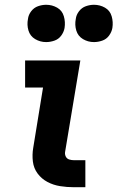

<svg xmlns="http://www.w3.org/2000/svg" viewBox="-20 -783 491 803"><path d="M289 0H337V-113H289Q279 -113 269.5 -116Q260 -119 255.5 -127.5Q251 -136 252 -146L316 -530H85V-417H160L119 -165Q114 -136 117.5 -107.5Q121 -79 137.5 -57Q154 -35 178.5 -22Q203 -9 231.5 -4.5Q260 0 289 0ZM373 -607Q390 -607 407.5 -613Q425 -619 436 -634Q447 -649 450 -666Q454 -691 447 -715Q440 -739 419 -751Q398 -763 373 -763Q356 -763 339 -757Q322 -751 310.5 -736Q299 -721 297 -704Q292 -679 299 -655.5Q306 -632 327 -619.5Q348 -607 373 -607ZM173 -607Q190 -607 207.5 -613Q225 -619 236 -634Q247 -649 250 -666Q254 -691 247 -715Q240 -739 219 -751Q198 -763 173 -763Q156 -763 139 -757Q122 -751 110.5 -736Q99 -721 97 -704Q92 -679 99 -655.5Q106 -632 127 -619.5Q148 -607 173 -607Z"/></svg>

Font: Iosevka Sparkle Extrabold
Style: Italic
Weight: 800
Italic angle: -9°
Designer: Belleve Invis
Foundry: Belleve Invis
Version: Version 4.5.0; ttfautohint (v1.8.3)